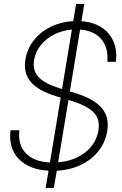

<svg xmlns="http://www.w3.org/2000/svg" viewBox="-20 -844 612 961"><path d="M208.5 96.7 223.1 10.3Q123.5 4.9 72.5 -50Q21.5 -105 32.7 -191.9H77.1Q68.8 -119.6 109.1 -77.1Q149.4 -34.7 230 -30.8L283.7 -355.5L261.2 -362.3Q171.4 -389.6 133.5 -434.6Q95.7 -479.5 107.4 -546.9Q116.2 -600.6 149.4 -642.6Q182.6 -684.6 233.6 -709.7Q284.7 -734.9 346.7 -738.3L360.8 -824.2H401.9L387.7 -737.8Q477.5 -731 523.9 -675.5Q570.3 -620.1 560.1 -534.7H517.1Q523.4 -604.5 487.5 -647.5Q451.7 -690.4 380.9 -695.8L329.6 -386.7L355.5 -378.4Q449.2 -350.1 488.8 -304Q528.3 -257.8 516.6 -187Q507.3 -131.3 473.1 -88.1Q439 -44.9 385.5 -19Q332 6.8 264.2 10.7L249.5 96.7ZM271 -31.7Q351.6 -38.1 406.5 -81.3Q461.4 -124.5 472.7 -191.4Q481.4 -244.6 451.2 -278.8Q420.9 -313 339.8 -338.4L322.8 -343.8ZM290.5 -398.4 339.8 -695.8Q291.5 -691.9 251 -671.4Q210.4 -650.9 183.8 -617.7Q157.2 -584.5 150.4 -543Q142.1 -492.7 172.1 -459.2Q202.1 -425.8 276.9 -402.8Z"/></svg>

Font: Inter Display ExtraLight
Style: Italic
Weight: 200
Italic angle: -9.39999°
Designer: Rasmus Andersson
Foundry: rsms
Version: Version 4.000;git-a52131595